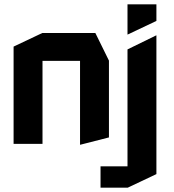

<svg xmlns="http://www.w3.org/2000/svg" viewBox="-20 -667 806 890"><path d="M43 0V-451L176 -514H177V0ZM351 4V-385H485V-30L352 4ZM177 -385V-514H422L485 -386V-385ZM571 203V-438L704 -503H705V140L572 203ZM446 203V104H571V203ZM571 -507V-647H705V-570L572 -507Z"/></svg>

Font: Foldit SemiBold
Style: Regular
Weight: 600
Version: Version 1.003